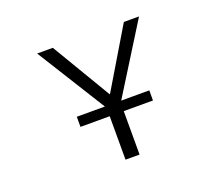

<svg xmlns="http://www.w3.org/2000/svg" viewBox="-120 -905 1241 1079"><g transform="rotate(-20 500.0 -365.0)"><path d="M283.2 -259.8V-320.3H451.2L195.3 -730.5H289.1L500 -376H502L713.9 -730.5H804.7L548.8 -320.3H716.8V-259.8H542V0H458V-259.8Z"/></g></svg>

Font: GenEi Gothic M SemiLight
Style: Regular
Weight: 350
Designer: o_tamon (Modified); [Source Han Sans]
Ryoko NISHIZUKA  (kana & ideographs); Paul D. Hunt (Latin, Greek & Cyrillic); Wenl
Version: Version 1.1a;Original Version 1.004